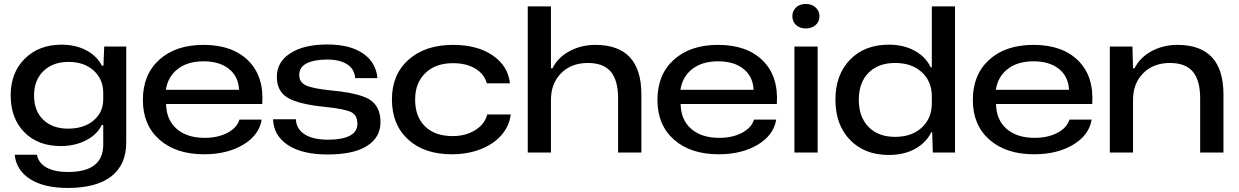

<svg xmlns="http://www.w3.org/2000/svg" viewBox="-20 -761 6180 958"><path d="M317.9 176.8Q199.7 176.8 130.6 132.8Q61.5 88.9 53.2 11.2H164.1Q172.4 53.2 212.9 75.2Q253.4 97.2 318.8 97.2Q495.1 97.2 495.1 -39.1V-137.2H487.8Q463.9 -88.4 408.2 -60.3Q352.5 -32.2 283.2 -32.2Q168.9 -32.2 101.1 -101.6Q33.2 -170.9 33.2 -285.2Q33.2 -398.4 103.8 -468.3Q174.3 -538.1 287.1 -538.1Q357.4 -538.1 410.4 -510Q463.4 -481.9 488.8 -433.1H496.1L500 -528.8H609.9V-49.8Q609.9 60.5 535.6 118.7Q461.4 176.8 317.9 176.8ZM149.9 -285.2Q149.9 -207.5 196 -163.3Q242.2 -119.1 319.8 -119.1Q398.4 -119.1 446.8 -159.9Q495.1 -200.7 495.1 -265.1V-296.9Q495.1 -365.7 447.5 -408.9Q399.9 -452.1 321.8 -452.1Q243.7 -452.1 196.8 -406.5Q149.9 -360.8 149.9 -285.2Z M998.5 8.8Q858.4 8.8 775.6 -64.2Q692.9 -137.2 692.9 -262.2Q692.9 -389.2 774.9 -463.1Q856.9 -537.1 995.6 -537.1Q1139.6 -537.1 1218.8 -458.5Q1297.9 -379.9 1288.6 -242.2H808.6Q810.1 -162.6 861.6 -117.9Q913.1 -73.2 1001.5 -73.2Q1066.9 -73.2 1114.5 -98.1Q1162.1 -123 1174.8 -164.1H1285.6Q1272.9 -86.4 1193.1 -38.8Q1113.3 8.8 998.5 8.8ZM807.6 -313H1172.9Q1169.4 -379.9 1122.1 -417.5Q1074.7 -455.1 995.6 -455.1Q916.5 -455.1 867.2 -417Q817.9 -378.9 807.6 -313Z M1614.3 9.8Q1487.8 9.8 1416.5 -37.4Q1345.2 -84.5 1342.3 -166H1456.5Q1458 -117.7 1500 -90.8Q1542 -64 1617.2 -64Q1686.5 -64 1724.9 -83.5Q1763.2 -103 1763.2 -143.1Q1763.2 -186.5 1731.7 -201.9Q1700.2 -217.3 1606.4 -227.1Q1472.2 -240.2 1416.7 -272.5Q1361.3 -304.7 1361.3 -377.9Q1361.3 -452.1 1429 -495.6Q1496.6 -539.1 1613.3 -539.1Q1725.6 -539.1 1790.8 -494.6Q1856 -450.2 1863.3 -371.1H1752.4Q1748 -418 1710.9 -440.9Q1673.8 -463.9 1613.3 -463.9Q1548.3 -463.9 1510.7 -445.1Q1473.1 -426.3 1473.1 -387.2Q1473.1 -350.1 1507.6 -334.5Q1542 -318.8 1629.4 -310.1Q1685.5 -304.7 1723.6 -297.6Q1761.7 -290.5 1793 -279.1Q1824.2 -267.6 1842 -250.5Q1859.9 -233.4 1869.1 -209Q1878.4 -184.6 1878.4 -150.9Q1878.4 -75.7 1811.5 -33Q1744.6 9.8 1614.3 9.8Z M2234.4 8.8Q2096.7 8.8 2016.1 -65.2Q1935.5 -139.2 1935.5 -265.1Q1935.5 -389.6 2018.8 -463.4Q2102.1 -537.1 2240.2 -537.1Q2361.3 -537.1 2438.2 -484.6Q2515.1 -432.1 2524.4 -345.2H2409.2Q2395 -393.6 2350.1 -419.7Q2305.2 -445.8 2240.2 -445.8Q2152.8 -445.8 2102.1 -396.2Q2051.3 -346.7 2051.3 -264.2Q2051.3 -178.7 2100.8 -130.4Q2150.4 -82 2238.3 -82Q2303.7 -82 2351.3 -111.8Q2398.9 -141.6 2411.1 -189.9H2528.3Q2521.5 -130.9 2480.5 -85.2Q2439.5 -39.6 2375.2 -15.4Q2311 8.8 2234.4 8.8Z M2613.3 0V-729H2729V-419.9H2736.3Q2763.7 -474.6 2822 -505.9Q2880.4 -537.1 2950.2 -537.1Q3180.2 -537.1 3180.2 -290V0H3064V-270Q3064 -360.4 3027.3 -403.6Q2990.7 -446.8 2913.1 -446.8Q2830.6 -446.8 2779.8 -395.8Q2729 -344.7 2729 -262.2V0Z M3565.9 8.8Q3425.8 8.8 3343 -64.2Q3260.3 -137.2 3260.3 -262.2Q3260.3 -389.2 3342.3 -463.1Q3424.3 -537.1 3563 -537.1Q3707 -537.1 3786.1 -458.5Q3865.2 -379.9 3856 -242.2H3376Q3377.4 -162.6 3429 -117.9Q3480.5 -73.2 3568.8 -73.2Q3634.3 -73.2 3681.9 -98.1Q3729.5 -123 3742.2 -164.1H3853Q3840.3 -86.4 3760.5 -38.8Q3680.7 8.8 3565.9 8.8ZM3375 -313H3740.2Q3736.8 -379.9 3689.5 -417.5Q3642.1 -455.1 3563 -455.1Q3483.9 -455.1 3434.6 -417Q3385.3 -378.9 3375 -313Z M3943.8 0V-528.8H4059.6V0ZM3933.6 -680.2Q3933.6 -706.5 3951.9 -723.9Q3970.2 -741.2 4000.5 -741.2Q4030.8 -741.2 4049.8 -723.6Q4068.8 -706.1 4068.8 -680.2Q4068.8 -653.3 4049.8 -636.2Q4030.8 -619.1 4000.5 -619.1Q3970.2 -619.1 3951.9 -636.2Q3933.6 -653.3 3933.6 -680.2Z M4414.1 12.2Q4293.9 12.2 4221.2 -63Q4148.4 -138.2 4148.4 -263.2Q4148.4 -388.2 4221.2 -463.1Q4293.9 -538.1 4415 -538.1Q4488.3 -538.1 4543.7 -507.8Q4599.1 -477.5 4624 -424.8H4629.4V-729H4745.1V0H4634.3L4631.3 -101.1H4626.5Q4601.6 -49.3 4546.4 -18.6Q4491.2 12.2 4414.1 12.2ZM4446.3 -78.1Q4529.3 -78.1 4579.3 -124.5Q4629.4 -170.9 4629.4 -245.1V-280.8Q4629.4 -355 4579.3 -400.9Q4529.3 -446.8 4446.3 -446.8Q4361.8 -446.8 4313.5 -397.7Q4265.1 -348.6 4265.1 -263.2Q4265.1 -177.7 4313.5 -127.9Q4361.8 -78.1 4446.3 -78.1Z M5139.6 8.8Q4999.5 8.8 4916.7 -64.2Q4834 -137.2 4834 -262.2Q4834 -389.2 4916 -463.1Q4998 -537.1 5136.7 -537.1Q5280.8 -537.1 5359.9 -458.5Q5439 -379.9 5429.7 -242.2H4949.7Q4951.2 -162.6 5002.7 -117.9Q5054.2 -73.2 5142.6 -73.2Q5208 -73.2 5255.6 -98.1Q5303.2 -123 5315.9 -164.1H5426.8Q5414.1 -86.4 5334.2 -38.8Q5254.4 8.8 5139.6 8.8ZM4948.7 -313H5314Q5310.5 -379.9 5263.2 -417.5Q5215.8 -455.1 5136.7 -455.1Q5057.6 -455.1 5008.3 -417Q4959 -378.9 4948.7 -313Z M5517.6 0V-528.8H5630.4L5633.3 -419.9H5640.6Q5668.5 -475.1 5726.6 -506.1Q5784.7 -537.1 5854.5 -537.1Q6084.5 -537.1 6084.5 -290V0H5968.3V-270Q5968.3 -360.4 5931.6 -403.6Q5895 -446.8 5817.4 -446.8Q5734.9 -446.8 5684.1 -395.8Q5633.3 -344.7 5633.3 -262.2V0Z"/></svg>

Font: Lumene Sans Expanded Medium
Style: Regular
Weight: 500
Width: 7
Designer: Deni Anggara
Version: Version 1.003;Glyphs 3.1.2 (3151)